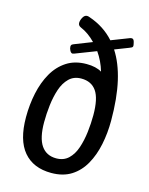

<svg xmlns="http://www.w3.org/2000/svg" viewBox="-114 -819 698 898"><g transform="rotate(15 235.0 -370.5)"><path d="M222 6Q135 6 88 -49.5Q41 -105 41 -216Q41 -277 53 -333Q65 -389 90 -433Q115 -477 155 -503Q195 -529 251 -529Q297 -529 325 -512Q318 -536 307.5 -558Q297 -580 283 -600L182 -561Q176 -559 174 -559Q167 -559 161.5 -569Q156 -579 156 -588Q156 -595 159.5 -598Q163 -601 174 -605L253 -636Q219 -671 181 -687Q167 -693 167 -706Q167 -719 175 -733Q183 -747 195 -747Q201 -747 208 -744Q281 -719 329 -665L414 -698Q419 -700 424 -700Q433 -700 436.5 -686.5Q440 -673 440 -668Q440 -662 435 -659Q430 -656 424 -654L357 -628Q393 -573 411.5 -492.5Q430 -412 430 -302Q430 -242 418.5 -186.5Q407 -131 382.5 -87.5Q358 -44 318.5 -19Q279 6 222 6ZM227 -66Q263 -66 286 -88Q309 -110 321 -146Q333 -182 338 -224Q343 -266 343 -306Q343 -386 318.5 -421.5Q294 -457 245 -457Q209 -457 186 -434.5Q163 -412 151 -376Q139 -340 134 -297.5Q129 -255 129 -215Q129 -139 154 -102.5Q179 -66 227 -66Z"/></g></svg>

Font: Asap Condensed Condensed Regular
Style: Italic
Weight: 400
Width: 3
Italic angle: -6°
Designer: Pablo Cosgaya
Foundry: Omnibus-Type
Version: Version 3.001; ttfautohint (v1.8.4.7-5d5b)